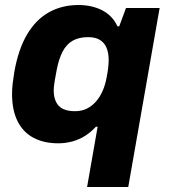

<svg xmlns="http://www.w3.org/2000/svg" viewBox="-20 -559 673 765"><path d="M327 186 369 -54H362Q343 -33 319.5 -18Q296 -3 268.5 4.5Q241 12 212 12Q155 12 113.5 -10Q72 -32 50 -76Q28 -120 28 -185Q28 -205 30.5 -226.5Q33 -248 37 -272Q53 -363 88 -422Q123 -481 175 -510Q227 -539 292 -539Q347 -539 388 -517.5Q429 -496 448 -454H455L482 -527H616L491 186ZM279 -116Q305 -116 325.5 -126Q346 -136 362 -154Q378 -172 389 -197Q400 -222 405 -252Q409 -272 410.5 -284.5Q412 -297 412.5 -305.5Q413 -314 413 -320Q413 -348 404.5 -368.5Q396 -389 378 -400Q360 -411 331 -411Q294 -411 269 -396.5Q244 -382 229 -352.5Q214 -323 206 -281Q201 -255 198.5 -240Q196 -225 195 -215.5Q194 -206 194 -200Q194 -159 214 -137.5Q234 -116 279 -116Z"/></svg>

Font: Archivo SemiBold ExtraBold
Style: Italic
Weight: 800
Italic angle: -10°
Version: Version 2.001